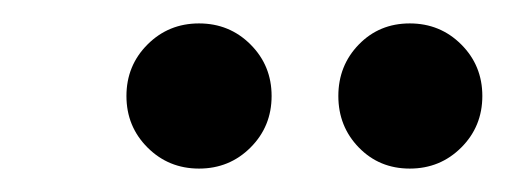

<svg xmlns="http://www.w3.org/2000/svg" viewBox="-20 -708 432 164"><path d="M330 -564Q304 -564 286.5 -582Q269 -600 269 -626Q269 -652 286.5 -670Q304 -688 330 -688Q356 -688 374 -670Q392 -652 392 -626Q392 -600 374 -582Q356 -564 330 -564ZM150 -564Q124 -564 106 -582Q88 -600 88 -626Q88 -652 106 -670Q124 -688 150 -688Q176 -688 194 -670Q212 -652 212 -626Q212 -600 194 -582Q176 -564 150 -564Z"/></svg>

Font: DeepMind Sans
Style: Bold Italic
Weight: 700
Italic angle: -10°
Designer: Jonny Pinhorn / Modifications: Colophon Foundry
Foundry: Colophon Foundry
Version: Version 1.002; ttfautohint (v1.8.2)